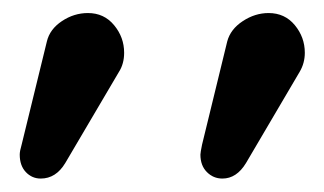

<svg xmlns="http://www.w3.org/2000/svg" viewBox="-20 -735 490 290"><path d="M78.6 -488.8Q64.5 -465.3 41.5 -465.3Q28.3 -465.3 19 -475.1Q9.8 -484.9 9.8 -501.5Q9.8 -506.8 12.7 -516.6L50.8 -672.4Q55.2 -690.9 73.5 -703.1Q91.8 -715.3 112.8 -715.3Q137.2 -715.3 152.3 -697Q167.5 -678.7 167.5 -655.3Q167.5 -638.7 159.7 -626.5ZM351.6 -488.8Q337.4 -465.3 315.9 -465.3Q302.2 -465.3 292.5 -475.1Q282.7 -484.9 282.7 -501.5Q282.7 -504.4 285.2 -516.6L323.2 -672.4Q328.1 -690.9 346.7 -703.1Q365.2 -715.3 385.7 -715.3Q410.2 -715.3 425.3 -697Q440.4 -678.7 440.4 -655.3Q440.4 -639.6 432.6 -626.5Z"/></svg>

Font: Anka/Coder Narrow
Style: Regular
Weight: 400
Width: 3
Monospace: yes
Version: Version 001.100